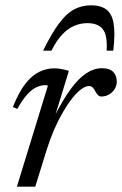

<svg xmlns="http://www.w3.org/2000/svg" viewBox="-20 -702 459 722"><path d="M160 -379.5Q158.5 -380.5 156.8 -381.2Q155 -382 152.5 -382Q135.5 -382 118.2 -374.5Q101 -367 83 -347.5Q65 -328 45 -292.5L28.5 -299.5Q50.5 -355.5 75.5 -387.2Q100.5 -419 128 -432Q155.5 -445 183 -445Q193 -445 202.2 -443.8Q211.5 -442.5 220.8 -440.5Q230 -438.5 239 -435.5L185.5 -261H183Q216 -326.5 245.8 -367Q275.5 -407.5 304.5 -426.5Q333.5 -445.5 363.5 -445.5Q392.5 -445.5 405.8 -431.5Q419 -417.5 419 -396Q419 -379.5 410.8 -366.5Q402.5 -353.5 389.2 -346.2Q376 -339 360 -339Q354.5 -339 349.8 -343.2Q345 -347.5 339 -357.5Q333.5 -368.5 328 -373.5Q322.5 -378.5 314.5 -378.5Q302 -378.5 285.8 -366.8Q269.5 -355 252.2 -333.2Q235 -311.5 217.5 -281.8Q200 -252 184.2 -216Q168.5 -180 156 -140L112.5 0H43.5ZM308.5 -615Q283 -615 259 -604.8Q235 -594.5 213.8 -572Q192.5 -549.5 173.5 -511.5H142Q174.5 -577 201.8 -613.8Q229 -650.5 257.8 -666.2Q286.5 -682 323 -682Q359 -682 380 -666.2Q401 -650.5 407.2 -613.8Q413.5 -577 406 -511.5H381Q384.5 -570.5 366.2 -592.8Q348 -615 308.5 -615Z"/></svg>

Font: Newsreader 24pt
Style: Italic
Weight: 400
Italic angle: -17°
Designer: Hugues Gentile
Foundry: Production Type
Version: Version 1.003